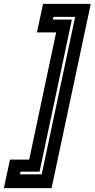

<svg xmlns="http://www.w3.org/2000/svg" viewBox="-87 -770 488 990"><path d="M179 200H-67L-35.5 53H63.5L202.5 -603H103.5L135 -750H381ZM128 129 300.5 -683H188.5L185.5 -669H283.5L117 115H19L16 129Z"/></svg>

Font: Tourney Thin
Style: Italic
Weight: 100
Italic angle: -12°
Designer: Tyler Finck
Foundry: Etcetera Type Co
Version: Version 1.015